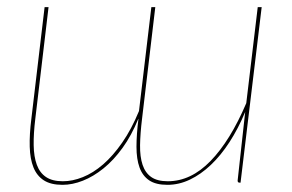

<svg xmlns="http://www.w3.org/2000/svg" viewBox="-20 -510 814 536"><path d="M413.5 -490 376.5 -178Q371.5 -137 371 -104.8Q370.5 -72.5 378 -50Q385.5 -27.5 402.2 -15.8Q419 -4 448.5 -4Q513 -4 568 -60.8Q623 -117.5 667.5 -222L699.5 -490H710.5L651.5 0H649.5Q645.5 0 644.2 -2.2Q643 -4.5 643.5 -7L664.5 -197.5Q645 -151 620.8 -113.5Q596.5 -76 568.5 -49.5Q540.5 -23 510 -8.5Q479.5 6 447.5 6Q415 6 396.5 -6.5Q378 -19 369.5 -42.5Q361 -66 361 -100.2Q361 -134.5 366.5 -178H366Q347 -131.5 322 -97Q297 -62.5 268.8 -39.8Q240.5 -17 211.2 -5.5Q182 6 154.5 6Q122 6 102.5 -6.5Q83 -19 73.5 -42.5Q64 -66 63 -100.2Q62 -134.5 67.5 -178L104.5 -490H115.5L78.5 -178Q73.5 -137 74 -104.8Q74.5 -72.5 82.8 -50Q91 -27.5 108.5 -15.8Q126 -4 155.5 -4Q182.5 -4 211.2 -15.5Q240 -27 267.8 -51Q295.5 -75 321.2 -112Q347 -149 368 -200L402.5 -490Z"/></svg>

Font: Lato Hairline
Style: Italic
Weight: 100
Italic angle: -7°
Designer: Lukasz Dziedzic
Foundry: tyPoland Lukasz Dziedzic
Version: Version 2.007; 2014-02-27